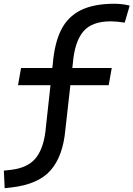

<svg xmlns="http://www.w3.org/2000/svg" viewBox="-52 -762 704 1013"><path d="M-27.3 231 -31.7 138.2 3.9 134.3Q97.7 124 139.9 68.1Q182.1 12.2 190.4 -93.8L214.4 -312.5H43L59.1 -403.3H224.1L226.6 -424.8Q235.4 -533.7 270.3 -603.8Q305.2 -673.8 373.8 -708Q442.4 -742.2 551.3 -742.2Q593.8 -742.2 632.3 -732.4L606 -642.6Q563.5 -649.4 532.2 -649.4Q432.6 -649.4 387.5 -595.9Q342.3 -542.5 332.5 -429.7L329.6 -403.3H537.6L521.5 -312.5H319.3L293 -79.1Q280.8 61 215.6 136Q150.4 210.9 7.3 227.1Z"/></svg>

Font: Cascadia Code NF
Style: Italic
Weight: 400
Italic angle: -10°
Monospace: yes
Designer: Aaron Bell
Foundry: Saja Typeworks
Version: Version 2404.023; ttfautohint (v1.8.4)